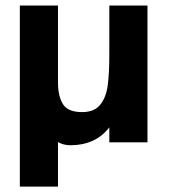

<svg xmlns="http://www.w3.org/2000/svg" viewBox="-20 -513 610 692"><path d="M51.5 -493H189V-215.5Q189 -166.5 206.8 -137.8Q224.5 -109 276 -109Q319.5 -109 340.8 -135Q362 -161 368 -203.5Q374 -246 374 -316V-493H511.5V0H374V-54Q348.5 -21 313 -5.2Q277.5 10.5 234.5 10.5Q208.5 10.5 189 -1V159.5H51.5Z"/></svg>

Font: HK Grotesk ExtraBold
Style: Regular
Weight: 800
Designer: Alfredo Marco Pradil
Foundry: Hanken Design Co.
Version: Version 3.001